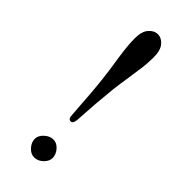

<svg xmlns="http://www.w3.org/2000/svg" viewBox="-221 -691 729 729"><g transform="rotate(45 144.0 -326.5)"><path d="M194.8 -585Q194.8 -556.2 191.4 -528.6Q188 -501 181.9 -462.4Q175.8 -423.8 171.9 -392.1Q167 -345.2 163.6 -302.5Q160.2 -259.8 159.2 -236.8Q158.2 -213.9 157.2 -210Q155.3 -189.9 144 -189.9Q132.8 -189.9 130.9 -203.1Q129.9 -209 127.9 -241Q126 -272.9 122.6 -315.4Q119.1 -357.9 115.2 -392.1Q112.3 -420.9 102.5 -482.9Q92.8 -544.9 92.8 -585Q92.8 -622.1 108.4 -640.1Q124 -658.2 144 -658.2Q164.1 -658.2 179.4 -640.1Q194.8 -622.1 194.8 -585ZM94.2 -46.9Q94.2 -64.9 111.1 -80.1Q127.9 -95.2 146 -95.2Q165 -95.2 179.4 -78.6Q193.8 -62 193.8 -43Q193.8 -25.9 178 -10.5Q162.1 4.9 142.1 4.9Q124 4.9 109.1 -11.5Q94.2 -27.8 94.2 -46.9Z"/></g></svg>

Font: Linux Libertine Display
Style: Regular
Weight: 400
Designer: Philipp H. Poll
Foundry: Philipp H. Poll
Version: Version 5.0.9